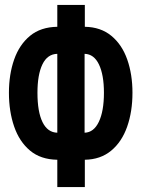

<svg xmlns="http://www.w3.org/2000/svg" viewBox="-20 -744 570 774"><path d="M211 -100Q144 -101 101 -137Q58 -173 37 -234Q16 -295 16 -370Q16 -444 37 -504Q58 -564 101 -599.5Q144 -635 211 -636V-724H322V-636Q386 -635 429 -599.5Q472 -564 493 -504Q514 -444 514 -370Q514 -294 492.5 -233Q471 -172 428 -136.5Q385 -101 322 -100V10H211ZM211 -527Q171 -526 151 -484.5Q131 -443 131 -370Q131 -293 151.5 -251.5Q172 -210 211 -209ZM321 -209Q358 -210 378.5 -253Q399 -296 399 -370Q399 -442 379 -484Q359 -526 321 -527Z"/></svg>

Font: Noto Sans Mono Condensed
Style: Bold
Weight: 700
Width: 3
Designer: Monotype Design Team
Foundry: Monotype Imaging Inc.
Version: Version 2.014